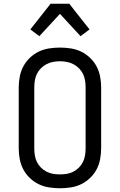

<svg xmlns="http://www.w3.org/2000/svg" viewBox="-20 -997 640 1025"><path d="M300 8Q271 8 242 3.5Q213 -1 187 -13.5Q161 -26 139.5 -46.5Q118 -67 104.5 -92.5Q91 -118 85.5 -147Q80 -176 80 -205V-530Q80 -559 85.5 -588Q91 -617 104.5 -642.5Q118 -668 139.5 -688.5Q161 -709 187 -721.5Q213 -734 242 -738.5Q271 -743 300 -743Q329 -743 358 -738.5Q387 -734 413 -721.5Q439 -709 460.5 -688.5Q482 -668 495.5 -642.5Q509 -617 514.5 -588Q520 -559 520 -530V-205Q520 -176 514.5 -147Q509 -118 495.5 -92.5Q482 -67 460.5 -46.5Q439 -26 413 -13.5Q387 -1 358 3.5Q329 8 300 8ZM300 -66Q319 -66 337 -69Q355 -72 371.5 -80.5Q388 -89 401.5 -102.5Q415 -116 423 -132.5Q431 -149 434 -167.5Q437 -186 437 -205V-530Q437 -549 434 -567.5Q431 -586 423 -602.5Q415 -619 401.5 -632.5Q388 -646 371.5 -654.5Q355 -663 337 -666.5Q319 -670 300 -670Q281 -670 263 -666.5Q245 -663 228.5 -654.5Q212 -646 198.5 -632.5Q185 -619 177 -602.5Q169 -586 166 -567.5Q163 -549 163 -530V-205Q163 -186 166 -167.5Q169 -149 177 -132.5Q185 -116 198.5 -102.5Q212 -89 228.5 -80.5Q245 -72 263 -69Q281 -66 300 -66ZM190 -804 142 -840 250 -977H350L386 -931L458 -840L410 -804L300 -923Z"/></svg>

Font: Iosevka Fixed Extended
Style: Regular
Weight: 400
Width: 7
Monospace: yes
Designer: Belleve Invis
Foundry: Belleve Invis
Version: Version 24.1.1; ttfautohint (v1.8.4)